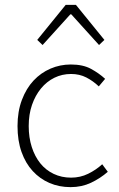

<svg xmlns="http://www.w3.org/2000/svg" viewBox="-20 -757 489 789"><path d="M270 12Q223 12 183.5 -5Q144 -22 114.5 -54Q85 -86 68.5 -132.5Q52 -179 52 -239Q52 -299 70 -346.5Q88 -394 118 -426Q148 -458 187.5 -475Q227 -492 271 -492Q321 -492 354 -474Q387 -456 412 -433L386 -402Q363 -424 335 -438.5Q307 -453 272 -453Q235 -453 203.5 -437.5Q172 -422 148.5 -393.5Q125 -365 111.5 -326Q98 -287 98 -239Q98 -192 110.5 -153Q123 -114 145.5 -86Q168 -58 200.5 -42.5Q233 -27 272 -27Q310 -27 342.5 -43Q375 -59 400 -82L423 -51Q392 -24 354 -6Q316 12 270 12ZM133 -593 250 -737H292L409 -593L387 -572L273 -698H269L155 -572Z"/></svg>

Font: CV Source Sans Light
Style: Regular
Weight: 300
Designer: Paul D. Hunt
Foundry: Adobe Systems Incorporated
Version: Version 3.001